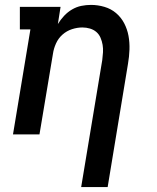

<svg xmlns="http://www.w3.org/2000/svg" viewBox="-20 -548 640 783"><path d="M311 215 397 -303Q399 -319 400 -334.5Q401 -350 398.5 -365Q396 -380 390 -394Q384 -408 373 -417.5Q362 -427 347 -431.5Q332 -436 316 -436Q295 -436 273.5 -429Q252 -422 235 -407Q218 -392 208.5 -371Q199 -350 196 -329L141 0H33L104 -428H61V-520H227L216 -450Q227 -468 241.5 -483.5Q256 -499 274 -509.5Q292 -520 311.5 -524Q331 -528 351 -528Q379 -528 406 -520Q433 -512 453.5 -494.5Q474 -477 486.5 -453Q499 -429 504 -402Q509 -375 508 -346Q507 -317 502 -288L419 215Z"/></svg>

Font: Iosevka Etoile SmBdObl
Style: Regular
Weight: 600
Italic angle: -9°
Designer: Belleve Invis
Foundry: Belleve Invis
Version: Version 15.5.2; ttfautohint (v1.8.4)